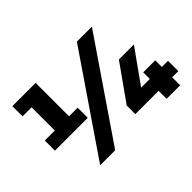

<svg xmlns="http://www.w3.org/2000/svg" viewBox="-122 -997 1294 1294"><g transform="rotate(-45 525.0 -350.0)"><path d="M214.8 0 692.9 -700.2H835.9L357.9 0ZM626 -76.2V-158.2L808.1 -415H951.2L779.8 -174.8H862.8V-237.8H977.1V-174.8H1036.1V-76.2H977.1V0H848.1V-76.2ZM68.8 -285.2V-381.8H164.1V-603H78.1V-700.2H299.8V-381.8H381.8V-285.2Z"/></g></svg>

Font: Montserrat ExtraBold
Style: Regular
Weight: 800
Designer: Julieta Ulanovsky
Foundry: Julieta Ulanovsky
Version: Version 9.000